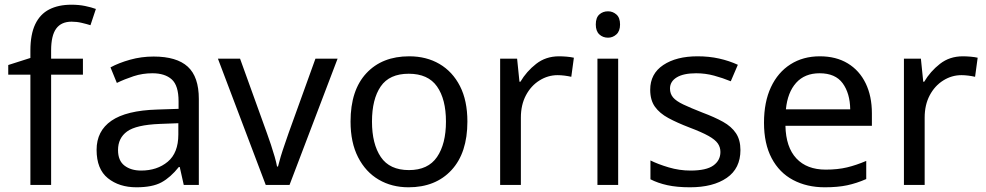

<svg xmlns="http://www.w3.org/2000/svg" viewBox="-20 -785 4185 815"><path d="M332 -468H197V0H109V-468H15V-509L109 -539V-570Q109 -639 129.5 -682Q150 -725 189 -745Q228 -765 283 -765Q315 -765 341.5 -759.5Q368 -754 387 -747L364 -678Q348 -683 327 -688Q306 -693 284 -693Q240 -693 218.5 -663.5Q197 -634 197 -571V-536H332Z M632 -545Q730 -545 777 -502Q824 -459 824 -365V0H760L743 -76H739Q704 -32 665.5 -11Q627 10 559 10Q486 10 438 -28.5Q390 -67 390 -149Q390 -229 453 -272.5Q516 -316 647 -320L738 -323V-355Q738 -422 709 -448Q680 -474 627 -474Q585 -474 547 -461.5Q509 -449 476 -433L449 -499Q484 -518 532 -531.5Q580 -545 632 -545ZM658 -259Q558 -255 519.5 -227Q481 -199 481 -148Q481 -103 508.5 -82Q536 -61 579 -61Q647 -61 692 -98.5Q737 -136 737 -214V-262Z M1108 0 905 -536H999L1113 -220Q1121 -198 1130 -171Q1139 -144 1146 -119.5Q1153 -95 1156 -78H1160Q1164 -95 1171.5 -120Q1179 -145 1188.5 -172Q1198 -199 1205 -220L1319 -536H1413L1209 0Z M1964 -269Q1964 -136 1896.5 -63Q1829 10 1714 10Q1643 10 1587.5 -22.5Q1532 -55 1500 -117.5Q1468 -180 1468 -269Q1468 -402 1535 -474Q1602 -546 1717 -546Q1790 -546 1845.5 -513.5Q1901 -481 1932.5 -419.5Q1964 -358 1964 -269ZM1559 -269Q1559 -174 1596.5 -118.5Q1634 -63 1716 -63Q1797 -63 1835 -118.5Q1873 -174 1873 -269Q1873 -364 1835 -418Q1797 -472 1715 -472Q1633 -472 1596 -418Q1559 -364 1559 -269Z M2353 -546Q2368 -546 2385.5 -544.5Q2403 -543 2416 -540L2405 -459Q2392 -462 2376.5 -464Q2361 -466 2347 -466Q2306 -466 2270 -443.5Q2234 -421 2212.5 -380.5Q2191 -340 2191 -286V0H2103V-536H2175L2185 -438H2189Q2215 -482 2256 -514Q2297 -546 2353 -546Z M2604 -536V0H2516V-536ZM2561 -737Q2581 -737 2596.5 -723.5Q2612 -710 2612 -681Q2612 -653 2596.5 -639Q2581 -625 2561 -625Q2539 -625 2524 -639Q2509 -653 2509 -681Q2509 -710 2524 -723.5Q2539 -737 2561 -737Z M3123 -148Q3123 -70 3065 -30Q3007 10 2909 10Q2853 10 2812.5 1Q2772 -8 2741 -24V-104Q2773 -88 2818.5 -74.5Q2864 -61 2911 -61Q2978 -61 3008 -82.5Q3038 -104 3038 -140Q3038 -160 3027 -176Q3016 -192 2987.5 -208Q2959 -224 2906 -244Q2854 -264 2817 -284Q2780 -304 2760 -332Q2740 -360 2740 -404Q2740 -472 2795.5 -509Q2851 -546 2941 -546Q2990 -546 3032.5 -536.5Q3075 -527 3112 -510L3082 -440Q3048 -454 3011 -464Q2974 -474 2935 -474Q2881 -474 2852.5 -456.5Q2824 -439 2824 -409Q2824 -387 2837 -371.5Q2850 -356 2880.5 -341.5Q2911 -327 2962 -307Q3013 -288 3049 -268Q3085 -248 3104 -219.5Q3123 -191 3123 -148Z M3460 -546Q3529 -546 3578.5 -516Q3628 -486 3654.5 -431.5Q3681 -377 3681 -304V-251H3314Q3316 -160 3360.5 -112.5Q3405 -65 3485 -65Q3536 -65 3575.5 -74.5Q3615 -84 3657 -102V-25Q3616 -7 3576 1.5Q3536 10 3481 10Q3405 10 3346.5 -21Q3288 -52 3255.5 -113.5Q3223 -175 3223 -264Q3223 -352 3252.5 -415Q3282 -478 3335.5 -512Q3389 -546 3460 -546ZM3459 -474Q3396 -474 3359.5 -433.5Q3323 -393 3316 -321H3589Q3588 -389 3557 -431.5Q3526 -474 3459 -474Z M4067 -546Q4082 -546 4099.5 -544.5Q4117 -543 4130 -540L4119 -459Q4106 -462 4090.5 -464Q4075 -466 4061 -466Q4020 -466 3984 -443.5Q3948 -421 3926.5 -380.5Q3905 -340 3905 -286V0H3817V-536H3889L3899 -438H3903Q3929 -482 3970 -514Q4011 -546 4067 -546Z"/></svg>

Font: Noto Sans Adlam Unjoined
Style: Regular
Weight: 400
Designer: Mark Jamra, Neil Patel
Foundry: JamraPatel LLC
Version: Version 3.001